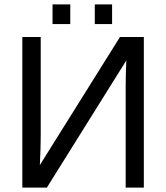

<svg xmlns="http://www.w3.org/2000/svg" viewBox="-20 -857 759 877"><path d="M82 0V-688H166V-237Q166 -209 165 -175.5Q164 -142 162 -103L528 -688H637V0H554V-457Q554 -516 557 -581L194 0ZM413 -747V-837H492V-747ZM220 -747V-837H301V-747Z"/></svg>

Font: Libra Sans
Style: Regular
Weight: 400
Foundry: Context Ltd
Version: Version 1.000; ttfautohint (v1.3)